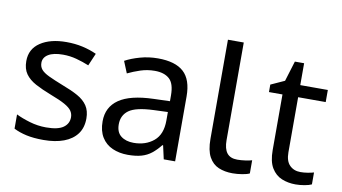

<svg xmlns="http://www.w3.org/2000/svg" viewBox="-73 -884 1894 1063"><g transform="rotate(10 874.5 -352.0)"><path d="M434 -148Q434 -96 408 -61Q382 -26 334 -8Q286 10 220 10Q164 10 123.5 1Q83 -8 52 -24V-104Q84 -88 129.5 -74.5Q175 -61 222 -61Q289 -61 319 -82.5Q349 -104 349 -140Q349 -160 338 -176Q327 -192 298.5 -208Q270 -224 217 -244Q165 -264 128 -284Q91 -304 71 -332Q51 -360 51 -404Q51 -472 106.5 -509Q162 -546 252 -546Q301 -546 343.5 -536.5Q386 -527 423 -510L393 -440Q359 -454 322 -464Q285 -474 246 -474Q192 -474 163.5 -456.5Q135 -439 135 -409Q135 -387 148 -371.5Q161 -356 191.5 -341.5Q222 -327 273 -307Q324 -288 360 -268Q396 -248 415 -219.5Q434 -191 434 -148Z M767 -545Q865 -545 912 -502Q959 -459 959 -365V0H895L878 -76H874Q851 -47 826.5 -27.5Q802 -8 770.5 1Q739 10 694 10Q646 10 607.5 -7Q569 -24 547 -59.5Q525 -95 525 -149Q525 -229 588 -272.5Q651 -316 782 -320L873 -323V-355Q873 -422 844 -448Q815 -474 762 -474Q720 -474 682 -461.5Q644 -449 611 -433L584 -499Q619 -518 667 -531.5Q715 -545 767 -545ZM793 -259Q693 -255 654.5 -227Q616 -199 616 -148Q616 -103 643.5 -82Q671 -61 714 -61Q782 -61 827 -98.5Q872 -136 872 -214V-262Z M1283 10Q1239 10 1204.5 -4.5Q1170 -19 1150 -55.5Q1130 -92 1130 -157V-714H1219V-165Q1219 -117 1237.5 -93Q1256 -69 1296 -69Q1318 -69 1341.5 -72.5Q1365 -76 1378 -80V-6Q1364 1 1336.5 5.5Q1309 10 1283 10Z M1652 -62Q1672 -62 1693 -65.5Q1714 -69 1727 -73V-6Q1713 1 1687 5.5Q1661 10 1637 10Q1595 10 1559.5 -4.5Q1524 -19 1502 -55Q1480 -91 1480 -156V-468H1404V-510L1481 -545L1516 -659H1568V-536H1723V-468H1568V-158Q1568 -109 1591.5 -85.5Q1615 -62 1652 -62Z"/></g></svg>

Font: utamil25
Style: Book
Weight: 400
Designer: Jelle Bosma - Monotype Design Team
Foundry: Monotype Imaging Inc.
Version: Version 2.003